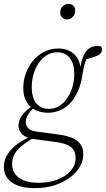

<svg xmlns="http://www.w3.org/2000/svg" viewBox="-50 -728 550 998"><path d="M131 250Q81 250 45.5 237.5Q10 225 -10 200.5Q-30 176 -30 140Q-30 102 -8.5 70.5Q13 39 47.5 15.5Q82 -8 121 -22L129 -13Q74 16 43.5 48.5Q13 81 13 126Q13 170 48.5 196Q84 222 151 222Q207 222 250 205Q293 188 318 159Q343 130 343 94Q343 72 334.5 55Q326 38 302.5 26.5Q279 15 232 9L126 -5Q121 -5 116 -6Q111 -7 105 -8V-9Q74 -18 60 -36Q46 -54 46 -75Q46 -105 67.5 -132Q89 -159 127 -183V-188L134 -175Q105 -149 94.5 -130Q84 -111 84 -94Q84 -75 96.5 -61.5Q109 -48 141 -44L254 -29Q304 -22 332 -8Q360 6 371.5 27Q383 48 383 74Q383 107 365.5 138Q348 169 314 194.5Q280 220 234 235Q188 250 131 250ZM200 -142Q162 -142 133 -156.5Q104 -171 87.5 -199.5Q71 -228 71 -269Q71 -311 84.5 -348Q98 -385 123 -414Q148 -443 181 -459.5Q214 -476 253 -476Q285 -476 310 -464Q335 -452 351 -428Q367 -404 369 -368L365 -362Q372 -413 385.5 -440.5Q399 -468 416.5 -478.5Q434 -489 452 -489Q459 -489 465 -488.5Q471 -488 476 -486Q478 -482 479 -478.5Q480 -475 480 -470Q480 -449 455.5 -438.5Q431 -428 386 -417L405 -435Q400 -424 395 -410Q390 -396 385.5 -377Q381 -358 377 -330Q370 -288 354.5 -253.5Q339 -219 316.5 -194Q294 -169 264.5 -155.5Q235 -142 200 -142ZM204 -162Q233 -162 257 -176.5Q281 -191 298.5 -216.5Q316 -242 326 -274.5Q336 -307 336 -343Q336 -397 313 -426.5Q290 -456 247 -456Q217 -456 193 -441Q169 -426 151.5 -400.5Q134 -375 124.5 -342.5Q115 -310 115 -274Q115 -238 125.5 -213Q136 -188 156 -175Q176 -162 204 -162ZM299 -627Q285 -627 274 -636.5Q263 -646 263 -663Q263 -683 276.5 -695.5Q290 -708 305 -708Q321 -708 331 -698.5Q341 -689 341 -673Q341 -653 328 -640Q315 -627 299 -627Z"/></svg>

Font: Source Serif 4 36pt Light
Style: Italic
Weight: 300
Italic angle: -12°
Designer: Frank Grießhammer
Foundry: Adobe Systems Incorporated
Version: Version 4.004;hotconv 1.0.116;makeotfexe 2.5.65601